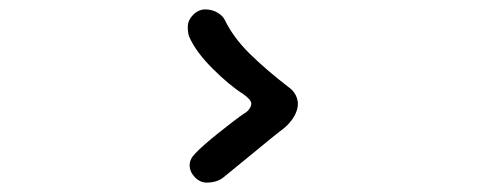

<svg xmlns="http://www.w3.org/2000/svg" viewBox="-20 -577 1040 408"><path d="M419 -189Q405 -189 394 -200.5Q383 -212 383 -226Q383 -239 395 -251Q410 -267 445 -295Q480 -323 499 -336Q505 -339 509.5 -345Q514 -351 514 -357Q514 -365 497 -377Q467 -396 431.5 -431.5Q396 -467 382 -499Q379 -507 379 -520Q379 -534 390.5 -545.5Q402 -557 416 -557Q431 -557 442.5 -550Q454 -543 458 -534Q476 -497 510.5 -463Q545 -429 593 -392Q603 -385 608 -375.5Q613 -366 613 -356Q613 -344 605.5 -330.5Q598 -317 584 -305L561 -287L456 -201Q442 -189 419 -189Z"/></svg>

Font: Tsukimi Rounded Medium
Style: Regular
Weight: 500
Designer: Takashi Funayama
Foundry: Takashi Funayama
Version: Version 1.032; ttfautohint (v1.8.3)